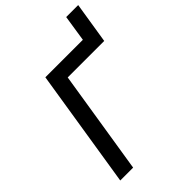

<svg xmlns="http://www.w3.org/2000/svg" viewBox="-248 -968 1075 1075"><g transform="rotate(-45 289.5 -430.5)"><path d="M51 0 163 -705H460L484 -861H579L540 -616H251L153 0Z"/></g></svg>

Font: Nunito Sans 7pt Condensed SemiBold
Style: Italic
Weight: 600
Width: 3
Italic angle: -9°
Designer: Vernon Adams
Foundry: Vernon Adams
Version: Version 3.101;gftools[0.9.27]